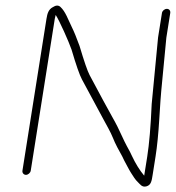

<svg xmlns="http://www.w3.org/2000/svg" viewBox="-20 -687 636 694"><path d="M565.4 -640 551.4 -552 532.9 -359C531.2 -344.3 529.7 -328.3 528.3 -311C524.8 -230.1 519.4 -166.8 512.2 -121L501.2 -52C484.8 -71.6 469.9 -95.6 456.6 -124L449.9 -138C414.6 -201.4 419.3 -205.4 385.1 -265.5C370.4 -291.5 343.3 -341.6 303.8 -415.8C296.1 -430.4 284 -465.5 267.5 -521C256.7 -550.9 247.2 -573.9 239.2 -589.9C226.3 -615.9 216.9 -645.1 198.4 -662C191.1 -668.7 181.9 -668.3 170.7 -661C155.4 -652.9 151.1 -638.5 148 -619L61.1 -70C59.8 -62.1 65.8 -55 73.7 -55C81.6 -55 89.8 -62.1 91.1 -70L178 -619C178.8 -623.7 179.9 -628.3 181.3 -633C194.5 -613.4 229.2 -535.2 238.5 -508C255.2 -451.4 267.8 -415.5 276.1 -400.1C298.7 -358.7 330.9 -298.3 354 -255.5C363.6 -237.5 380.5 -208.4 387.6 -190C396.2 -167.6 411.1 -140.9 422.2 -121L428.9 -107C435 -96.1 446.2 -73.6 453.4 -62.5C461.4 -50.3 468.7 -37.3 478.5 -28.5C485.8 -22 492.9 -8.6 509.6 -13.5C526.2 -18.3 528.3 -33.3 531.6 -54L542.2 -121C548 -157.5 552.5 -203 555.8 -257.4C559.1 -311.8 561.5 -346 563 -360L581.3 -551L595.4 -640C596.7 -648.2 591.6 -655 583.2 -655C574.9 -655 566.7 -648.2 565.4 -640Z"/></svg>

Font: MewTooHand
Style: Ita
Weight: 400
Designer: Mew Too, Robert Jablonski
Version: Version 0.77